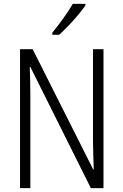

<svg xmlns="http://www.w3.org/2000/svg" viewBox="-20 -967 634 987"><path d="M512 0H447L136 -623H133Q134 -590 135 -555Q136 -520 136 -480V0H83V-714H148L459 -96H462Q461 -132 459.5 -172Q458 -212 458 -242V-714H512ZM419 -939Q404 -917 380.5 -889Q357 -861 331 -834Q305 -807 284 -788H249V-799Q279 -836 306.5 -874Q334 -912 354 -947H419Z"/></svg>

Font: Noto Sans Sinhala UI Condensed Light
Style: Regular
Weight: 300
Width: 3
Designer: Jelle Bosma - Monotype Design Team
Foundry: Monotype Imaging Inc.
Version: Version 2.006; ttfautohint (v1.8.4.7-5d5b)